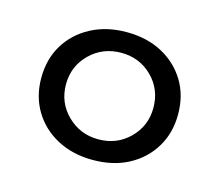

<svg xmlns="http://www.w3.org/2000/svg" viewBox="-59 -779 536 469"><g transform="rotate(15 209.0 -544.5)"><path d="M209 -382.8Q158.5 -382.8 119.3 -403.5Q80.1 -424.2 58 -460.8Q36 -497.4 36 -544.1Q36 -591.8 58 -628.1Q80.1 -664.4 119.3 -685.2Q158.5 -706 209 -706Q260.6 -706 299.3 -685.2Q337.9 -664.5 360 -628.2Q382 -592 382 -544.1Q382 -497.2 360 -460.7Q337.9 -424.1 299.3 -403.5Q260.6 -382.8 209 -382.8ZM209 -435Q256 -435 287.8 -466.7Q319.6 -498.4 319.6 -544Q319.6 -590.6 287.8 -622.2Q256 -653.8 209.4 -653.8Q162.8 -653.8 130.6 -622.3Q98.4 -590.7 98.4 -544.4Q98.4 -498.4 130.7 -466.7Q163 -435 209 -435Z"/></g></svg>

Font: Platypi Light
Style: Regular
Weight: 300
Designer: David Sargent
Foundry: Bolt Cutter Type
Version: Version 1.200